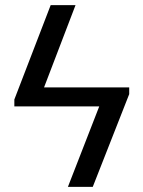

<svg xmlns="http://www.w3.org/2000/svg" viewBox="-20 -731 561 751"><path d="M275.4 -710.9 152.3 -389.2H485.4V-362.8L342.8 0H245.6L368.2 -314.9H36.1V-341.8L178.2 -710.9Z"/></svg>

Font: LXGW WenKai Screen R
Style: Regular
Weight: 400
Designer: Fontworks Inc.
Version: Version 1.235;May 31, 2022